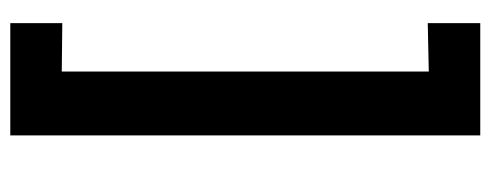

<svg xmlns="http://www.w3.org/2000/svg" viewBox="-310 -519 953 373"><g transform="rotate(90 166.5 -332.5)"><path d="M25 124V23L119 24V-689L25 -687V-789H243V124Z"/></g></svg>

Font: Ruda ExtraBold
Style: Regular
Weight: 800
Designer: Mariela Monsalve and Angelina Sanchez
Foundry: Mariela Monsalve and Angelina Sanchez
Version: Version 2.000